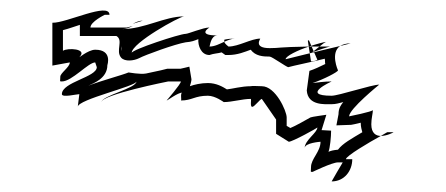

<svg xmlns="http://www.w3.org/2000/svg" viewBox="-20 -755 843 363"><path d="M79 -712V-631L112 -637C112 -628 94 -617 94 -610C94 -601 92 -601 97 -601C116 -601 147 -637 160 -637L163 -628C163 -609 97 -600 97 -577C97 -570 125 -577 130 -577L127 -553C127 -567 238 -592 238 -601C238 -588 172 -574 172 -562C172 -576 298 -601 298 -601H322C322 -596 295 -565 295 -565C297 -565 316 -580 325 -580C320 -580 324 -565 322 -565C343 -565 348 -574 373 -574C387 -574 403 -562 403 -562C419 -562 438 -568 454 -568C456 -568 452 -553 457 -553C461 -553 472 -568 475 -568L502 -529V-502L526 -487C533 -487 580 -513 580 -514C580 -504 556 -490 556 -475C556 -485 586 -487 586 -487C586 -468 568 -455 568 -439C568 -430 566 -430 571 -430C571 -430 608 -448 619 -448H628C627 -447 607 -412 607 -412C631 -412 646 -432 646 -454H634C634 -460 678 -486 700 -498C691 -498 682 -503 682 -520C682 -531 685 -541 685 -547C685 -544 640 -535 640 -535C640 -549 697 -595 697 -595C683 -595 620 -574 607 -574C547 -574 607 -601 607 -601C593 -601 580 -599 571 -598C592 -605 619 -619 619 -622C619 -622 604 -655 623 -668C588 -660 520 -643 520 -643C520 -649 543 -660 564 -667C504 -666 509 -664 490 -664C458 -664 473 -682 472 -682C455 -682 431 -667 412 -667C412 -667 405 -672 404 -676C395 -672 386 -667 376 -667C377 -667 378 -688 391 -688C351 -688 376 -703 376 -703C364 -703 336 -691 331 -691C320 -691 229 -661 229 -655C229 -674 320 -724 328 -724C291 -724 253 -700 211 -700C219 -700 225 -703 231 -706C225 -704 220 -703 220 -703H151C151 -714 178 -727 178 -727H187C187 -752 105 -711 79 -712ZM724 -505H712C712 -505 707 -502 700 -498C711 -498 723 -504 724 -505ZM724 -505ZM623 -668 643 -673C634 -673 628 -671 623 -668ZM570 -656C578 -659 602 -667 604 -667H584C579 -663 573 -658 570 -656ZM570 -656C569 -655 569 -655 568 -655ZM584 -667C590 -672 595 -676 598 -676C594 -676 579 -672 564 -667ZM404 -676C411 -679 418 -682 424 -682C407 -682 403 -679 404 -680ZM231 -710C240 -713 250 -716 250 -716C243 -716 237 -713 231 -710ZM406 -651H412C429 -651 443 -657 454 -661C463 -649 477 -648 490 -648C494 -648 522 -628 525 -628C531 -630 579 -640 594 -644C595 -639 594 -637 595 -634C585 -629 574 -624 565 -621L560 -584C562 -555 594 -558 607 -558C615 -558 621 -560 629 -562C625 -557 620 -551 620 -539L616 -518L644 -519C644 -519 655 -521 662 -523C662 -515 664 -509 665 -505C645 -493 628 -484 619 -472C609 -471 606 -470 601 -468C604 -475 606 -497 606 -508L588 -509L597 -538C597 -538 568 -534 567 -533C558 -528 539 -517 529 -513L522 -517V-533C522 -545 501 -592 475 -592C469 -592 456 -593 454 -592C437 -592 419 -587 409 -586C401 -591 389 -598 373 -598C360 -598 347 -595 339 -592C340 -595 342 -602 342 -605L338 -629C338 -629 322 -625 321 -625H298H296C293 -624 280 -621 256 -616C245 -614 224 -618 223 -618C211 -613 173 -603 147 -593C155 -597 183 -606 183 -632C183 -632 193 -661 160 -661C146 -661 125 -642 131 -648C145 -663 108 -665 99 -659V-698C111 -701 121 -705 131 -708V-687H200C214 -679 198 -659 209 -646C216 -638 233 -640 243 -645C254 -651 312 -672 331 -675C343 -676 347 -678 355 -681C354 -669 360 -651 376 -651C384 -654 393 -654 399 -656C402 -654 403 -653 406 -651ZM211 -684C211 -684 210 -659 209 -659C209 -672 215 -677 221 -684ZM568 -639 562 -678C563 -678 563 -679 564 -679L580 -642C578 -641 575 -639 568 -639Z"/></svg>

Font: CISF Camouflage Kit
Style: OuLn
Weight: 400
Designer: Robert Jablonski, Jasper
Foundry: Cannot Into Space Fonts
Version: Version 1.27